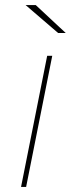

<svg xmlns="http://www.w3.org/2000/svg" viewBox="-20 -737 290 757"><path d="M63 0 166 -517H186L83 0ZM209 -607 81 -717H121L239 -607Z"/></svg>

Font: Montserrat Thin
Style: Italic
Weight: 100
Italic angle: -11.3°
Designer: Julieta Ulanovsky
Foundry: Julieta Ulanovsky
Version: Version 9.000; ttfautohint (v1.8.4.7-5d5b)